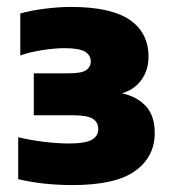

<svg xmlns="http://www.w3.org/2000/svg" viewBox="-20 -835 510 554"><path d="M189 -301Q147.5 -301 108 -305.2Q68.5 -309.5 32.5 -318V-439Q68 -430.5 107 -425.8Q146 -421 179 -421Q226.5 -421 245 -431.8Q263.5 -442.5 263.5 -462.5Q263.5 -482.5 247.5 -492.5Q231.5 -502.5 187.5 -502.5H77.5V-623.5H179.5Q216.5 -623.5 229.2 -633Q242 -642.5 242 -657.5Q242 -675.5 225.5 -685.8Q209 -696 166 -696Q137 -696 101 -690.2Q65 -684.5 38.5 -675V-796Q65 -804 106.5 -809.5Q148 -815 185 -815Q300 -815 354.2 -777.8Q408.5 -740.5 408.5 -671.5Q408.5 -631 386.2 -602Q364 -573 325 -564V-567Q371.5 -559 399 -530.8Q426.5 -502.5 426.5 -451.5Q426.5 -382.5 370 -341.8Q313.5 -301 189 -301Z"/></svg>

Font: Encode Sans SC SemiExpanded Black
Style: Regular
Weight: 900
Width: 6
Designer: Multiple Designers
Foundry: Impallari Type
Version: Version 3.002